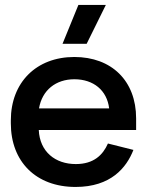

<svg xmlns="http://www.w3.org/2000/svg" viewBox="-20 -745 597 780"><path d="M287 14.5C430.5 14.5 494 -64 522 -136L418.5 -162C398 -115.5 361 -78.5 288 -78.5C204.5 -78.5 141.5 -128.5 137.5 -217H533V-264C533 -417 433 -513.5 282 -513.5C127.5 -513.5 24 -410 24 -256V-244C24 -88.5 126 14.5 287 14.5ZM298.5 -725 234 -567H332L410 -725ZM138.5 -304.5C151 -379 207 -423 282 -423C359.5 -423 414.5 -378.5 423.5 -304.5Z"/></svg>

Font: MCL Standard Medium
Style: Regular
Weight: 500
Designer: Květoslav Bartoš
Foundry: Florian Karsten
Version: Version 1.001;Glyphs 3.2.3 (3260)